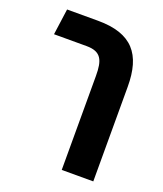

<svg xmlns="http://www.w3.org/2000/svg" viewBox="-116 -677 640 755"><g transform="rotate(20 204.0 -300.0)"><path d="M231 0H363V-396C363 -531 308 -600 164 -600H35L20 -491H156C218 -491 231 -459 231 -393Z"/></g></svg>

Font: Noto Sans Hebrew ExtraCondensed SemiBold
Style: Regular
Weight: 600
Width: 2
Designer: Ben Nathan
Foundry: Google LLC
Version: Version 3.001